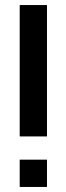

<svg xmlns="http://www.w3.org/2000/svg" viewBox="-20 -740 260 760"><path d="M166 0H58V-108H166ZM58 -200V-720H166V-200Z"/></svg>

Font: Orbitron
Style: Regular
Weight: 500
Designer: Matt McInerney
Foundry: Matt McInerney
Version: 1.000